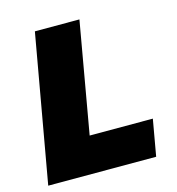

<svg xmlns="http://www.w3.org/2000/svg" viewBox="-103 -777 797 866"><g transform="rotate(-15 295.0 -344.0)"><path d="M16 0 138 -688H346L255 -170H550L520 0Z"/></g></svg>

Font: Archivo SemiCondensed Black
Style: Italic
Weight: 900
Width: 4
Italic angle: -10°
Designer: Hector Gatti
Foundry: Omnibus-Type
Version: Version 2.001